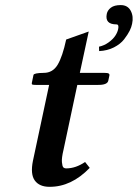

<svg xmlns="http://www.w3.org/2000/svg" viewBox="-20 -718 537 748"><path d="M450.2 -698.2Q477.5 -698.2 489.3 -676Q501 -653.8 494.6 -625Q492.2 -612.3 484.9 -597.7Q477.5 -583 463.4 -564.7Q449.2 -546.4 423.8 -533.4Q398.4 -520.5 366.2 -519L365.7 -536.1Q386.2 -540.5 403.3 -553Q420.4 -565.4 429.2 -578.9Q438 -592.3 440.4 -605Q444.3 -623 433.6 -623Q387.7 -623 396 -664.1Q398.9 -678.2 412.1 -688.2Q425.3 -698.2 450.2 -698.2ZM281.2 -387.2 227.5 -134.8Q219.7 -102.5 221.2 -86.4Q222.7 -70.3 226.6 -66.2Q230.5 -62 238.3 -62Q274.9 -62 311.5 -86.9L329.6 -64Q257.8 10.3 172.9 9.8Q133.3 9.8 115.5 -14.9Q97.7 -39.6 108.4 -91.8L171.4 -387.2H120.1Q108.4 -387.2 105.7 -388.7Q103 -390.1 104 -395L110.4 -425.8Q111.8 -433.6 150.4 -434.1Q185.5 -434.1 204.6 -465.8Q223.6 -497.6 237.8 -564L325.7 -595.2L291 -434.1H386.2Q399.4 -434.1 403.3 -431.6Q407.2 -429.2 406.2 -423.8L401.9 -403.8Q398.4 -386.7 361.3 -387.2Z"/></svg>

Font: Linux Libertine Slanted
Style: Semibold Slanted
Weight: 600
Designer: Philipp H. Poll
Foundry: Philipp H. Poll
Version: Version 5.1.1